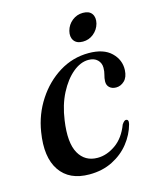

<svg xmlns="http://www.w3.org/2000/svg" viewBox="-99 -687 619 766"><g transform="rotate(-15 210.5 -304.0)"><path d="M289 -432Q256.5 -432 224.5 -405.5Q192.5 -379 168.2 -332Q144 -285 135.5 -223.5Q122.5 -133.5 147.5 -89.2Q172.5 -45 224.5 -45Q262.5 -45 299 -70.5Q335.5 -96 355 -147.5Q365 -162.5 372 -162Q384.5 -161.5 380 -142.5Q369 -101.5 341.5 -66.8Q314 -32 272 -10.8Q230 10.5 176 10.5Q93 10.5 54.8 -45.8Q16.5 -102 33 -203Q44 -273 81.8 -331Q119.5 -389 175.2 -423.5Q231 -458 297 -458Q358.5 -458 390 -427.5Q421.5 -397 419.5 -355Q418 -326 402.8 -311.5Q387.5 -297 368.5 -297Q351.5 -297 341.2 -306.5Q331 -316 331.5 -332Q332 -345.5 335.8 -358.2Q339.5 -371 339.5 -386.5Q339.5 -406 326.2 -419Q313 -432 289 -432ZM287.5 -508Q262 -508 251 -523.8Q240 -539.5 246 -563.5Q252.5 -588 272 -603.5Q291.5 -619 316.5 -619Q342.5 -619 353.2 -603.5Q364 -588 358 -563.5Q351.5 -539.5 332.2 -523.8Q313 -508 287.5 -508Z"/></g></svg>

Font: Fraunces 72pt S000
Style: Italic
Weight: 400
Italic angle: -16°
Version: Version 1.000; ttfautohint (v1.8.3)